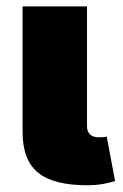

<svg xmlns="http://www.w3.org/2000/svg" viewBox="-20 -562 374 585"><path d="M245.1 2.4Q142.6 2.4 95.7 -36.1Q48.8 -74.7 48.8 -159.2V-542.5H245.1V-177.7Q245.1 -161.1 254.4 -152.3Q263.7 -143.6 281.2 -143.6Q290.5 -143.6 296.1 -144.3Q301.8 -145 305.2 -146L330.6 -10.3Q318.4 -6.3 296.6 -2Q274.9 2.4 245.1 2.4Z"/></svg>

Font: Inter 16pt Black
Style: Regular
Weight: 900
Version: Version 4.001;git-66647c0bb